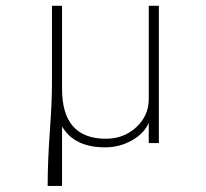

<svg xmlns="http://www.w3.org/2000/svg" viewBox="-20 -485 698 651"><path d="M141.6 145.5Q141.6 63 148.9 -38.8Q156.2 -140.6 156.2 -201.7V-465.3H190.4V-183.6Q190.4 -14.6 338.9 -14.6Q399.9 -14.6 442.1 -53.7Q484.4 -92.8 484.4 -149.4V-465.3H518.6V0H484.4V-68.8Q468.8 -32.2 427 -8.8Q385.3 14.6 336.4 14.6Q231.9 14.6 190.4 -56.2V145.5Z"/></svg>

Font: Spartan MB ExtLt
Style: Regular
Weight: 200
Designer: Matt Bailey, Mirko Velimirovic
Foundry: Matt Bailey
Version: Version 1.005